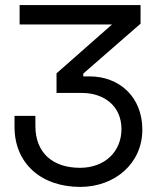

<svg xmlns="http://www.w3.org/2000/svg" viewBox="-20 -720 624 754"><path d="M57 -700V-624H420L202 -432V-355H302C387 -355 457 -305 457 -213C457 -126 393 -61 294 -61C187 -61 119 -120 119 -225V-265H37V-222C37 -77 143 14 295 14C431 14 539 -78 539 -211C539 -340 448 -420 332 -420H307V-431L532 -627V-700Z"/></svg>

Font: Space Text
Style: Regular
Weight: 400
Designer: Florian Karsten (Space Text), Colophon Foundry (Space Mono)
Foundry: Florian Karsten
Version: Version 1.003;PS 001.003;hotconv 1.0.88;makeotf.lib2.5.64775